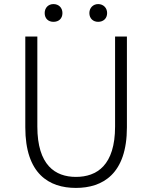

<svg xmlns="http://www.w3.org/2000/svg" viewBox="-20 -908 745 941"><path d="M352 13C483 13 602 -55 602 -284V-729H544V-288C544 -98 455 -41 352 -41C251 -41 163 -98 163 -288V-729H104V-284C104 -55 221 13 352 13ZM242 -801C268 -801 286 -817 286 -844C286 -870 268 -888 242 -888C217 -888 199 -870 199 -844C199 -817 217 -801 242 -801ZM461 -801C486 -801 505 -817 505 -844C505 -870 486 -888 461 -888C437 -888 418 -870 418 -844C418 -817 437 -801 461 -801Z"/></svg>

Font: GenYoGothic2 TW L
Style: Regular
Weight: 300
Version: Version 2.100;PS 2.1;hotconv 16.6.51;makeotf.lib2.5.65220 DE